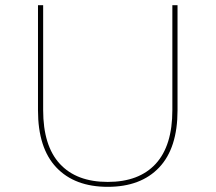

<svg xmlns="http://www.w3.org/2000/svg" viewBox="-20 -720 834 743"><path d="M397 3Q269 3 198 -72Q127 -147 127 -293V-700H147V-294Q147 -156 211.5 -86Q276 -16 397 -16Q518 -16 582.5 -86Q647 -156 647 -294V-700H667V-293Q667 -147 596 -72Q525 3 397 3Z"/></svg>

Font: Montserrat
Style: Regular
Weight: 400
Designer: Julieta Ulanovsky
Foundry: Julieta Ulanovsky
Version: Version 8.000